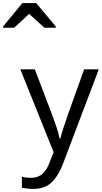

<svg xmlns="http://www.w3.org/2000/svg" viewBox="-131 -986 661 1246"><path d="M1 -536H95L211 -231Q226 -191 238 -154.5Q250 -118 256 -85H260Q266 -110 279 -150.5Q292 -191 306 -232L415 -536H510L279 74Q251 150 206.5 195Q162 240 84 240Q60 240 42 237.5Q24 235 11 232V162Q22 164 37.5 166Q53 168 70 168Q116 168 144.5 142Q173 116 189 73L217 2ZM-111 -806V-814L14 -966H104L231 -814V-806H157L58 -896L-39 -806Z"/></svg>

Font: Noto Sans Tifinagh Tawellemmet
Style: Regular
Weight: 400
Designer: JamraPatel
Foundry: JamraPatel LLC
Version: Version 2.006; ttfautohint (v1.8.4.7-5d5b)